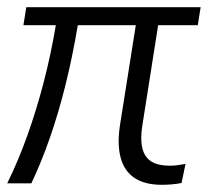

<svg xmlns="http://www.w3.org/2000/svg" viewBox="-24 -509 583 533"><path d="M425 4Q378 4 349.5 -15Q321 -34 311 -71Q301 -108 309 -161L353 -439H192Q177 -350 157.5 -272Q138 -194 114.5 -126.5Q91 -59 63 0H-4Q27 -63 52 -133Q77 -203 97 -279.5Q117 -356 131 -439H41L49 -489H533L525 -439H415L372 -166Q367 -137 368.5 -115Q370 -93 379 -78Q388 -63 405 -56Q422 -49 448 -49Q458 -49 469.5 -50.5Q481 -52 491 -54L480 -1Q465 2 451 3Q437 4 425 4Z"/></svg>

Font: Nunito Sans 10pt SemiCondensed Light
Style: Italic
Weight: 300
Width: 4
Italic angle: -9°
Designer: Vernon Adams
Foundry: Vernon Adams
Version: Version 3.101;gftools[0.9.27]